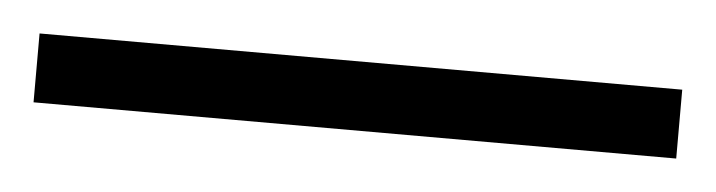

<svg xmlns="http://www.w3.org/2000/svg" viewBox="-25 49 466 125"><g transform="rotate(5 208.0 111.5)"><path d="M418 134H-2V89H418Z"/></g></svg>

Font: Noto Sans Khmer UI SemiCondensed Light
Style: Regular
Weight: 300
Width: 4
Designer: Danh Hong and the Monotype Design Team
Foundry: Monotype Imaging Inc.
Version: Version 2.002; ttfautohint (v1.8.4.7-5d5b)